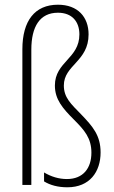

<svg xmlns="http://www.w3.org/2000/svg" viewBox="-20 -785 485 815"><path d="M356 -639C356 -713 310 -765 226 -765C128 -765 75 -697 75 -576V0H113V-574C113 -672 149 -731 226 -731C286 -731 317 -693 317 -639C317 -536 213 -523 213 -422C213 -363 246 -325 294 -277C338 -233 368 -199 368 -137C368 -71 333 -25 264 -25C230 -25 197 -35 167 -53V-15C193 1 226 10 266 10C361 10 407 -56 407 -138C407 -210 374 -248 324 -300C281 -344 251 -371 251 -422C251 -509 356 -524 356 -639Z"/></svg>

Font: Noto Sans Gujarati Condensed ExtraLight
Style: Regular
Weight: 200
Width: 3
Designer: Jelle Bosma - Monotype Design Team, Universal Thirst
Foundry: Monotype Imaging Inc.
Version: Version 2.106